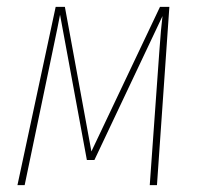

<svg xmlns="http://www.w3.org/2000/svg" viewBox="-20 -539 582 559"><path d="M473.1 -519 437 0H416L443.8 -388.2Q448.7 -458 453.1 -492.2L254.9 -73.2H232.9L154.8 -496.1Q150.4 -471.7 132.8 -388.2L51.8 0H30.8L142.1 -519H168.9L246.1 -98.1L445.8 -519Z"/></svg>

Font: Fira Sans Compressed Thin
Style: Italic
Weight: 100
Width: 3
Italic angle: -8°
Designer: Carrois Corporate & Edenspiekermann AG
Foundry: Carrois Corporate GbR & Edenspiekermann AG
Version: Version 4.203;PS 004.203;hotconv 1.0.88;makeotf.lib2.5.64775